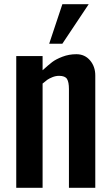

<svg xmlns="http://www.w3.org/2000/svg" viewBox="-20 -891 524 911"><path d="M275.9 -683.6H213.4L275.9 -871.1H400.9ZM182.1 -557.6Q210 -583 227.5 -596.4Q245.1 -609.9 276.1 -621.8Q307.1 -633.8 342.3 -633.8Q382.3 -633.8 407.2 -604.5Q432.1 -575.2 432.1 -532.7V0H307.1V-468.8Q307.1 -501.5 297.9 -516.4Q288.6 -531.2 260.3 -531.2Q244.1 -531.2 228.3 -524.7Q212.4 -518.1 204.6 -512.5Q196.8 -506.8 182.1 -494.6V0H57.1V-625H182.1Z"/></svg>

Font: OswaldRegular
Style: Regular
Weight: 400
Designer: vernon adams
Foundry: vernon adams
Version: Version 1.000